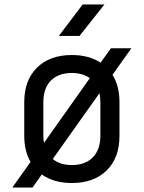

<svg xmlns="http://www.w3.org/2000/svg" viewBox="-20 -805 640 855"><path d="M35 30 116 -84Q88 -133 88 -200V-350Q88 -448 145 -504Q202 -560 300 -560Q376 -560 428 -526L474 -590H565L481 -472Q512 -422 512 -351V-200Q512 -102 455 -46Q398 10 300 10Q220 10 166 -28L125 30ZM173 -200Q173 -183 176 -169L380 -457Q348 -480 300 -480Q240 -480 206.5 -446Q173 -412 173 -350ZM300 -70Q360 -70 393.5 -104.5Q427 -139 427 -200V-350Q427 -371 423 -390L215 -97Q247 -70 300 -70ZM242 -645 348 -785H445L334 -645Z"/></svg>

Font: Liga JetBrainsMono Nerd Font
Style: Regular
Weight: 400
Designer: Philipp Nurullin, Konstantin Bulenkov
Foundry: JetBrains
Version: Version 2.225; ttfautohint (v1.8.3)